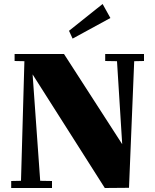

<svg xmlns="http://www.w3.org/2000/svg" viewBox="-20 -940 776 960"><path d="M700 -670V-635L651 -634L625 -1L504 0L143 -568L181 -36L240 -35V0H36V-35L85 -36L102 -634L53 -635V-670H300L591 -219L565 -634L506 -635V-670ZM325 -786 493 -920 532 -850 343 -747Z"/></svg>

Font: Rakkas
Style: Regular
Weight: 400
Designer: Zeynep Akay
Foundry: Zeynep Akay
Version: Version 2.000